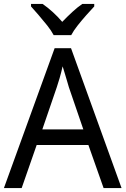

<svg xmlns="http://www.w3.org/2000/svg" viewBox="-20 -964 644 984"><path d="M511 0 433 -221H168L91 0H0L260 -717H344L603 0ZM333 -517Q331 -525 324.5 -546Q318 -567 311.5 -589.5Q305 -612 301 -624Q294 -593 285.5 -563.5Q277 -534 271 -517L197 -301H407ZM463 -931Q445 -912 422 -886Q399 -860 378 -833.5Q357 -807 345 -784H255Q243 -807 222 -833.5Q201 -860 178.5 -886Q156 -912 139 -931V-944H198Q223 -927 249.5 -903Q276 -879 299 -852Q325 -879 351 -903Q377 -927 402 -944H463Z"/></svg>

Font: Noto Sans Display
Style: Regular
Weight: 400
Designer: Monotype Design Team
Foundry: Monotype Imaging Inc.
Version: Version 2.003